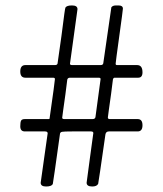

<svg xmlns="http://www.w3.org/2000/svg" viewBox="-20 -635 592 698"><path d="M345.7 -347.7Q345.7 -352.5 338.9 -352.5H234.4Q226.6 -352.5 224.6 -345.7Q222.7 -327.1 217.8 -292Q212.9 -256.8 209.5 -232.9Q206.1 -209 206.1 -207Q206.1 -202.1 213.9 -202.1H316.4Q326.2 -202.1 327.1 -210Q345.7 -346.7 345.7 -347.7ZM404.3 -615.2H411.1Q426.8 -615.2 426.8 -603.5Q426.8 -598.6 413.6 -503.4Q400.4 -408.2 400.4 -403.3Q400.4 -398.4 405.3 -398.4H478.5Q498 -398.4 498 -372.1Q498 -352.5 482.4 -352.5H396.5Q392.6 -352.5 390.6 -346.7Q388.7 -328.1 383.8 -293Q378.9 -257.8 375.5 -233.9Q372.1 -210 372.1 -208Q372.1 -202.1 378.9 -202.1H480.5Q498 -202.1 498 -179.7Q498 -157.2 480.5 -157.2H376Q365.2 -157.2 363.3 -146.5Q337.9 31.2 336.9 33.2Q332 43 315.4 43Q294.9 43 294.9 29.3Q294.9 25.4 307.1 -62Q319.3 -149.4 319.3 -151.4Q319.3 -157.2 310.5 -157.2H242.2Q211.9 -157.2 205.6 -155.8Q199.2 -154.3 198.2 -149.4Q172.9 32.2 171.9 34.2Q167 43 147.5 43Q127.9 43 127.9 29.3Q127.9 26.4 140.6 -61Q153.3 -148.4 153.3 -150.4Q153.3 -157.2 143.6 -157.2H70.3Q53.7 -157.2 53.7 -175.8Q53.7 -190.4 56.6 -196.3Q59.6 -202.1 70.3 -202.1H157.2Q160.2 -202.1 160.2 -204.1Q179.7 -340.8 179.7 -347.7Q179.7 -352.5 172.9 -352.5H72.3Q53.7 -352.5 53.7 -375Q53.7 -398.4 72.3 -398.4H179.7Q189.5 -398.4 189.5 -406.2Q205.1 -512.7 213.9 -585Q216.8 -605.5 217.8 -607.4Q222.7 -615.2 241.2 -615.2H242.2Q261.7 -615.2 261.7 -601.6Q261.7 -597.7 248 -502Q234.4 -406.2 234.4 -403.3Q234.4 -398.4 242.2 -398.4H345.7Q354.5 -398.4 355.5 -405.3L384.8 -608.4Q389.6 -615.2 401.4 -615.2Z"/></svg>

Font: Goudy Bookletter 1911
Style: Regular
Weight: 400
Version: Version 2010.07.03